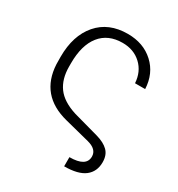

<svg xmlns="http://www.w3.org/2000/svg" viewBox="-169 -647 852 921"><g transform="rotate(30 257.5 -186.5)"><path d="M323.2 114.3Q415.5 114.3 415.5 58.1Q415.5 17.6 360.4 3.4L222.7 -31.7Q55.2 -74.2 46.4 -240.2L45.9 -282.2Q45.9 -399.4 105.7 -468.8Q165.5 -538.1 271 -538.1Q357.9 -538.1 414.3 -486.3Q470.7 -434.6 474.6 -350.1H418.5Q414.6 -412.1 373.8 -450.2Q333 -488.3 271 -488.3Q190.9 -488.3 147.7 -434.1Q104.5 -379.9 104.5 -279.8V-261.7Q104.5 -192.4 137 -147.9Q169.4 -103.5 243.7 -80.1L384.8 -41Q428.2 -28.8 450.9 -6.3Q473.6 16.1 473.6 56.2Q473.6 107.9 437 136.5Q400.4 165 323.2 165Z"/></g></svg>

Font: Roboto Light
Style: Regular
Weight: 300
Designer: Google
Version: Version 2.134; 2016; ttfautohint (v1.6)